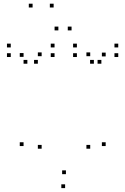

<svg xmlns="http://www.w3.org/2000/svg" viewBox="-20 -970 660 1012"><path d="M537 -200.2V-220.2H517V-200.2ZM537 -672.7V-692.7H517V-672.7ZM514.3 -634.2V-654.2H494.3V-634.2ZM603.3 -669.5V-689.5H583.3V-669.5ZM603.3 -720V-740H583.3V-720ZM385.3 -720V-740H365.3V-720ZM385.3 -669.5V-689.5H365.3V-669.5ZM474.8 -634.2V-654.2H454.8V-634.2ZM455.5 -673.8V-693.8H435.5V-673.8ZM455.5 -186.2V-206.2H435.5V-186.2ZM327.5 -52V-72H307.5V-52ZM199.5 -186.2V-206.2H179.5V-186.2ZM199.5 -673.8V-693.8H179.5V-673.8ZM179.5 -634.2V-654.2H159.5V-634.2ZM267.5 -669.5V-689.5H247.5V-669.5ZM267.5 -720V-740H247.5V-720ZM36.7 -720V-740H16.7V-720ZM36.7 -669.5V-689.5H16.7V-669.5ZM124.2 -634.2V-654.2H104.2V-634.2ZM104.2 -670.3V-690.3H84.2V-670.3ZM104.2 -200.2V-220.2H84.2V-200.2ZM323.2 21.5V1.5H303.2V21.5ZM357.2 -809.8V-829.8H337.2V-809.8ZM262.7 -930.5V-950.5H242.7V-930.5ZM151.8 -930.5V-950.5H131.8V-930.5ZM287.7 -809.8V-829.8H267.7V-809.8Z"/></svg>

Font: Monaspace Xenon Dots Var
Style: Regular
Weight: 400
Designer: Riley Cran and the Lettermatic Team
Version: Version 1.100 (Monaspace Xenon Dots)